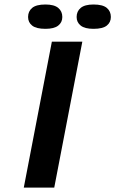

<svg xmlns="http://www.w3.org/2000/svg" viewBox="-20 -851 523 871"><path d="M215.3 -662.1H353.5L226.1 0H87.9ZM107.4 -773.9Q107.4 -799.8 126 -815.2Q144.5 -830.6 186 -830.6Q225.6 -830.6 244.1 -815.2Q262.7 -799.8 262.7 -773.9Q262.7 -749.5 244.1 -734.9Q225.6 -720.2 186 -720.2Q144.5 -720.2 126 -734.9Q107.4 -749.5 107.4 -773.9ZM327.6 -773.9Q327.6 -799.8 346.2 -815.2Q364.7 -830.6 404.3 -830.6Q445.8 -830.6 464.4 -815.2Q482.9 -799.8 482.9 -773.9Q482.9 -749.5 464.4 -734.9Q445.8 -720.2 404.3 -720.2Q364.7 -720.2 346.2 -734.9Q327.6 -749.5 327.6 -773.9Z"/></svg>

Font: PT Astra Sans
Style: Bold Italic
Weight: 700
Italic angle: -16°
Designer: A.Korolkova, I. Chaeva
Foundry: ParaType Ltd
Version: Version 1.002W